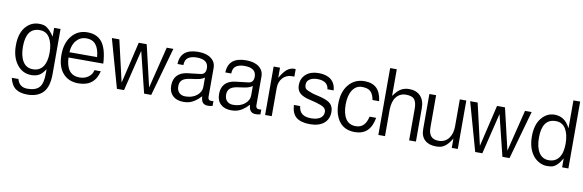

<svg xmlns="http://www.w3.org/2000/svg" viewBox="-54 -1094 5317 1752"><g transform="rotate(10 2604.5 -218.5)"><path d="M240.2 -411.6Q114.3 -411.6 114.3 -236.8Q114.3 -149.4 146 -99.1Q177.7 -48.8 238.8 -48.8Q299.8 -48.8 331.8 -94.2Q363.8 -139.6 363.8 -223.6Q363.8 -307.6 332.8 -359.6Q301.8 -411.6 240.2 -411.6ZM125 61.5Q145 134.8 220.5 134.8Q295.9 134.8 329.3 98.4Q362.8 62 362.8 -33.2V-71.3Q333.5 -25.4 304 -9.8Q274.4 5.9 233.4 5.9Q151.9 5.9 100.3 -61.3Q48.8 -128.4 48.8 -237.1Q48.8 -345.7 98.6 -406.5Q148.4 -467.3 225.6 -467.3Q269 -467.3 292 -452.1Q332.5 -425.3 365.2 -373V-454.6H424.3V-38.1Q424.3 82 373.8 134.8Q323.2 187.5 228 187.5Q160.6 187.5 120.4 159.2Q80.1 130.9 63.5 61.5Z M797.4 -259.8Q784.7 -411.6 673.8 -411.6Q617.2 -411.6 580.8 -370.4Q544.4 -329.1 541 -259.8ZM853 -138.2Q819.3 5.9 669.4 5.9Q578.6 5.9 525.9 -54.2Q473.1 -114.3 473.1 -224.1Q473.1 -334 528.1 -400.6Q583 -467.3 672.9 -467.3Q762.7 -467.3 809.3 -406.7Q856 -346.2 863.3 -210.9H541Q547.9 -48.8 671.4 -48.8Q717.8 -48.8 752.4 -73.7Q787.1 -98.6 793.9 -138.2Z M1343.8 -5.9H1277.8L1184.1 -385.7L1091.8 -5.9H1025.9L899.9 -454.6H969.2L1058.1 -69.3L1148.9 -454.6H1222.7L1313 -69.3L1408.2 -454.6H1469.7Z M1799.3 -247.1Q1780.3 -232.4 1754.2 -225.8Q1728 -219.2 1673.8 -212.6Q1619.6 -206.1 1596.2 -185.8Q1572.8 -165.5 1572.8 -127.2Q1572.8 -88.9 1594.2 -67.6Q1615.7 -46.4 1651.4 -46.4Q1716.8 -46.4 1758.1 -80.1Q1799.3 -113.8 1799.3 -160.2ZM1912.6 -3.9Q1851.1 11.7 1824.2 -13.7Q1807.1 -29.3 1803.7 -74.2Q1745.6 -10.3 1685.1 2Q1665.5 5.9 1641.6 5.9Q1580.1 5.9 1544.2 -27.8Q1508.3 -61.5 1508.3 -121.3Q1508.3 -181.2 1541 -216.1Q1573.7 -251 1636.2 -258.3L1757.3 -272.5Q1801.8 -279.3 1801.8 -333.5Q1801.8 -414.1 1693.8 -414.1Q1645 -414.1 1615.7 -394.8Q1586.4 -375.5 1585.4 -325.2H1530.8Q1534.7 -467.3 1699.7 -467.3Q1775.9 -467.3 1818.8 -434.3Q1861.8 -401.4 1861.8 -345.7V-80.1Q1861.8 -46.9 1892.6 -46.9Q1892.6 -46.9 1897.5 -46.9Q1902.3 -46.9 1912.6 -48.8Z M2242.7 -247.1Q2223.6 -232.4 2197.5 -225.8Q2171.4 -219.2 2117.2 -212.6Q2063 -206.1 2039.6 -185.8Q2016.1 -165.5 2016.1 -127.2Q2016.1 -88.9 2037.6 -67.6Q2059.1 -46.4 2094.7 -46.4Q2160.2 -46.4 2201.4 -80.1Q2242.7 -113.8 2242.7 -160.2ZM2356 -3.9Q2294.4 11.7 2267.6 -13.7Q2250.5 -29.3 2247.1 -74.2Q2189 -10.3 2128.4 2Q2108.9 5.9 2085 5.9Q2023.4 5.9 1987.5 -27.8Q1951.7 -61.5 1951.7 -121.3Q1951.7 -181.2 1984.4 -216.1Q2017.1 -251 2079.6 -258.3L2200.7 -272.5Q2245.1 -279.3 2245.1 -333.5Q2245.1 -414.1 2137.2 -414.1Q2088.4 -414.1 2059.1 -394.8Q2029.8 -375.5 2028.8 -325.2H1974.1Q1978 -467.3 2143.1 -467.3Q2219.2 -467.3 2262.2 -434.3Q2305.2 -401.4 2305.2 -345.7V-80.1Q2305.2 -46.9 2335.9 -46.9Q2335.9 -46.9 2340.8 -46.9Q2345.7 -46.9 2356 -48.8Z M2578.6 -397Q2526.9 -397 2493.7 -360.4Q2460.4 -323.7 2460.4 -267.6V-5.9H2398.9V-454.6H2458V-360.8Q2493.7 -421.9 2523.4 -444.6Q2553.2 -467.3 2588.4 -467.3Q2597.7 -467.3 2601.1 -466.3V-397Z M2641.6 -141.6H2699.7Q2705.1 -92.8 2734.1 -70.8Q2763.2 -48.8 2815.9 -48.8Q2868.7 -48.8 2899.9 -68.8Q2931.2 -88.9 2931.2 -127.4Q2931.2 -166 2880.4 -184.1Q2863.3 -190.4 2837.9 -198.2L2752 -219.7Q2701.2 -234.9 2677.7 -260.3Q2654.3 -285.6 2654.3 -327.6Q2654.3 -391.1 2698 -429.2Q2741.7 -467.3 2814.7 -467.3Q2887.7 -467.3 2929.2 -433.8Q2970.7 -400.4 2976.1 -335.4H2918.5Q2909.7 -411.6 2813 -411.6Q2768.6 -411.6 2741.5 -393.6Q2714.4 -375.5 2714.4 -344.2Q2714.4 -313 2730.7 -301.3Q2747.1 -289.6 2798.3 -272.5L2872.1 -254.9Q2939.5 -236.8 2964.8 -210.2Q2990.2 -183.6 2990.2 -138.2Q2990.2 -70.8 2944.3 -32.5Q2898.4 5.9 2815.4 5.9Q2732.4 5.9 2689.5 -27.8Q2646.5 -61.5 2641.6 -141.6Z M3340.3 -310.5Q3331.5 -361.8 3306.4 -386.7Q3281.2 -411.6 3226.3 -411.6Q3171.4 -411.6 3138.7 -362.3Q3106 -313 3106 -228.5Q3106 -144 3137 -96.4Q3168 -48.8 3230.5 -48.8Q3317.4 -48.8 3340.3 -156.2H3401.4Q3374 5.9 3230.5 5.9Q3094.7 5.9 3052.2 -126.5Q3038.6 -168.9 3038.6 -223.6Q3038.6 -334 3093.8 -400.6Q3148.9 -467.3 3240.7 -467.3Q3312 -467.3 3351.8 -429.2Q3391.6 -391.1 3401.9 -310.5Z M3733.4 -5.9V-300.3Q3733.4 -356.9 3712.2 -384.3Q3690.9 -411.6 3634.3 -411.6Q3577.6 -411.6 3544.2 -369.6Q3510.7 -327.6 3509.8 -251V-5.9H3448.2V-625.5H3509.8V-378.4Q3549.8 -434.6 3583 -450.9Q3616.2 -467.3 3652.3 -467.3Q3719.7 -467.3 3758.1 -427.5Q3796.4 -387.7 3796.4 -313V-5.9Z M3904.3 -154.3Q3904.3 -48.8 3997.1 -48.8Q4056.2 -48.8 4090.1 -91.8Q4124 -134.8 4124 -205.1V-454.6H4184.1V-5.9H4128.4V-92.8Q4080.1 -10.3 4024.4 2Q4005.9 5.9 3982.4 5.9Q3917 5.9 3879.4 -28.8Q3841.8 -63.5 3841.8 -128.9V-454.6H3904.3Z M4663.6 -5.9H4597.7L4503.9 -385.7L4411.6 -5.9H4345.7L4219.7 -454.6H4289.1L4377.9 -69.3L4468.8 -454.6H4542.5L4632.8 -69.3L4728 -454.6H4789.6Z M5021.5 -411.6Q4895.5 -411.6 4895.5 -236.8Q4895.5 -149.4 4927.2 -99.1Q4959 -48.8 5019.3 -48.8Q5079.6 -48.8 5112.3 -93.5Q5145 -138.2 5145 -223.4Q5145 -308.6 5114 -360.1Q5083 -411.6 5021.5 -411.6ZM5150.9 -5.9V-88.9Q5105 -8.8 5057.1 2Q5039.6 5.9 5007.8 5.9Q4976.1 5.9 4941.2 -11.7Q4906.2 -29.3 4881.8 -61Q4830.1 -128.4 4830.1 -237.1Q4830.1 -345.7 4879.9 -406.5Q4929.7 -467.3 5000.2 -467.3Q5070.8 -467.3 5114.3 -416Q5130.4 -397 5146.5 -367.2V-625.5H5209V-5.9Z"/></g></svg>

Font: RIT Meera New
Style: Regular
Weight: 400
Designer: Hussain K H
Foundry: RIT
Version: 1.6.2